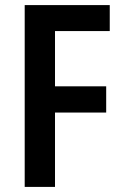

<svg xmlns="http://www.w3.org/2000/svg" viewBox="-20 -734 490 754"><path d="M196 0V-292H397V-395H196V-612H411V-714H77V0Z"/></svg>

Font: Noto Sans Telugu Condensed SemiBold
Style: Regular
Weight: 600
Width: 3
Designer: Jelle Bosma - Monotype Design Team
Foundry: Monotype Imaging Inc.
Version: Version 2.005